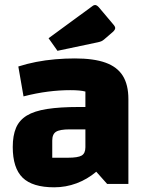

<svg xmlns="http://www.w3.org/2000/svg" viewBox="-20 -753 600 786"><path d="M201.9 13.8Q113.1 13.8 72.6 -25.6Q32.2 -65.1 32.2 -151.4Q32.2 -198.1 45.6 -229.6Q59 -261.1 89.7 -279.9Q120.3 -298.6 172.6 -306.8Q224.9 -315 303.2 -315H359.6V-223.4H265.8Q224.8 -223.4 209.4 -213.6Q193.9 -203.9 193.9 -177.5V-107.3H258Q298.9 -107.3 314.2 -116.2Q329.6 -125.2 329.6 -150.1V-378.2Q309.3 -383.9 267.4 -383.9Q223.8 -383.9 176.2 -377.9Q128.7 -371.9 76.3 -358.4L55 -480.8Q89.8 -492 127.8 -499.4Q165.7 -506.8 206.1 -510.3Q246.6 -513.8 286.6 -513.8Q363.8 -513.8 411.9 -496.5Q460 -479.2 482.8 -442.6Q505.6 -406 505.6 -347.2V0H418.6L374.1 -50Q337.3 -19 293.4 -2.6Q249.6 13.8 201.9 13.8ZM215.3 -545 178.8 -596.5 359 -728.5Q364 -732.5 369.2 -732.5Q376.3 -732.5 384.8 -723L443 -654Q451.6 -644.5 451.6 -638.2Q451.6 -630.9 441.5 -621.9L406.2 -591.5Q400.6 -586.8 395.4 -584.4Q390.1 -582 381.1 -580Z"/></svg>

Font: Changa
Style: Regular
Weight: 400
Designer: Eduardo Rodriguez Tunni
Foundry: Eduardo Rodriguez Tunni
Version: Version 3.003